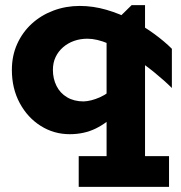

<svg xmlns="http://www.w3.org/2000/svg" viewBox="-20 -506 701 744"><path d="M250 14Q189 14 138 -18Q87 -50 56.5 -106.5Q26 -163 26 -235Q26 -290 46.5 -335.5Q67 -381 103 -414Q139 -447 187 -465Q235 -483 289 -483Q341 -483 392.5 -468Q444 -453 491.5 -428Q539 -403 578.5 -374Q618 -345 646 -317V-165Q618 -193 577.5 -226Q537 -259 491 -288.5Q445 -318 400 -337Q355 -356 319 -356Q291 -356 267 -347.5Q243 -339 224.5 -323Q206 -307 195.5 -285Q185 -263 185 -235Q185 -201 199 -173Q213 -145 240 -129Q267 -113 304 -113Q333 -114 367 -129Q401 -144 435 -178.5Q469 -213 497 -272V-163Q469 -109 432.5 -69.5Q396 -30 351 -8Q306 14 250 14ZM285 218V99H635V218ZM393 207V-391L490 -486H542V207Z"/></svg>

Font: BioRhyme ExtraBold
Style: Regular
Weight: 800
Designer: Aoife Mooney
Foundry: Aoife Mooney Type
Version: Version 1.600;gftools[0.9.33]